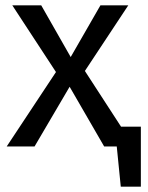

<svg xmlns="http://www.w3.org/2000/svg" viewBox="-20 -547 551 717"><path d="M506 -74V150H431L416 0H369L240 -223L109 0H5L189 -278L26 -527H134L244 -334L355 -527H459L297 -282L432 -74Z"/></svg>

Font: FiraGO
Style: Regular
Weight: 400
Designer: bBox Type
Foundry: bBox Type GmbH
Version: Version 1.001;April 20, 2020;FontCreator 12.0.0.2555 64-bit